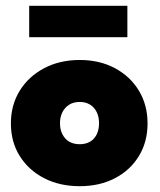

<svg xmlns="http://www.w3.org/2000/svg" viewBox="-20 -629 550 661"><path d="M254.5 12Q185.5 12 132 -15.5Q78.5 -43 48 -91.8Q17.5 -140.5 17.5 -204Q17.5 -267.5 48 -316.8Q78.5 -366 132 -394.2Q185.5 -422.5 254.5 -422.5Q323 -422.5 375.8 -394.2Q428.5 -366 458.2 -316.8Q488 -267.5 488 -204Q488 -140.5 458.2 -91.8Q428.5 -43 375.8 -15.5Q323 12 254.5 12ZM254.5 -132.5Q275 -132.5 290 -141.2Q305 -150 313 -166.5Q321 -183 321 -205Q321 -226.5 313 -243Q305 -259.5 290 -268.8Q275 -278 254.5 -278Q233.5 -278 218.5 -268.8Q203.5 -259.5 195 -243Q186.5 -226.5 186.5 -205Q186.5 -183 195 -166.5Q203.5 -150 218.5 -141.2Q233.5 -132.5 254.5 -132.5ZM80.5 -501V-609H418.5V-501Z"/></svg>

Font: League Spartan Thin ExtraBold
Style: Regular
Weight: 800
Version: Version 2.002